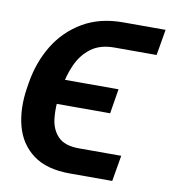

<svg xmlns="http://www.w3.org/2000/svg" viewBox="-67 -605 597 666"><g transform="rotate(10 231.5 -272.0)"><path d="M238.3 -88.9H387.7L372.1 2.4H222.7Q140.6 2.4 93 -33.2Q45.4 -68.8 29.3 -129.2Q13.2 -189.5 24.9 -263.7L27.8 -281.7Q39.6 -356 75.9 -415.8Q112.3 -475.6 172.1 -510.7Q231.9 -545.9 313.5 -545.9H463.4L447.8 -454.6H298.8Q249 -454.6 217.3 -430.9Q185.5 -407.2 168 -368.2Q150.4 -329.1 143.1 -281.7L140.1 -263.7Q132.8 -217.3 137 -177.5Q141.1 -137.7 164.8 -113.3Q188.5 -88.9 238.3 -88.9ZM338.4 -314.5 324.2 -227.5H65.4L79.6 -314.5Z"/></g></svg>

Font: Inter 24pt Medium
Style: Italic
Weight: 500
Italic angle: -9.3988°
Designer: Rasmus Andersson
Foundry: rsms
Version: Version 4.001;git-66647c0bb